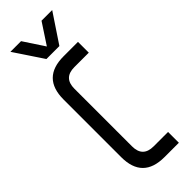

<svg xmlns="http://www.w3.org/2000/svg" viewBox="-289 -899 920 920"><g transform="rotate(-45 171.0 -439.5)"><path d="M293 -683.6Q293 -665 293 -610.4Q268.6 -610.4 195.3 -610.4Q122.1 -610.4 122.1 -537.1Q122.1 -407.2 122.1 -146.5Q122.1 -73.2 195.3 -73.2Q227.5 -73.2 293 -73.2Q293 -54.7 293 0Q268.6 0 195.3 0Q48.8 0 48.8 -146.5Q48.8 -192.4 48.8 -284.2Q48.8 -300.8 48.8 -324.2Q48.8 -395.5 48.8 -537.1Q48.8 -683.6 195.3 -683.6Q227.5 -683.6 293 -683.6ZM102.5 -878.9Q120.1 -852.5 171.9 -773.4Q189.5 -799.8 241.2 -878.9Q258.8 -878.9 313.5 -878.9Q289.1 -842.8 215.8 -732.4Q193.4 -732.4 127.9 -732.4Q103.5 -769.5 30.3 -878.9Q47.9 -878.9 102.5 -878.9Z"/></g></svg>

Font: ZAANS 2018
Style: Regular
Weight: 400
Designer: Counter Creatives
Version: Version 1.0 - 24-01-18